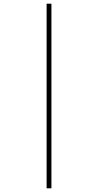

<svg xmlns="http://www.w3.org/2000/svg" viewBox="-20 -852 530 1038"><path d="M232 -832V166H258V-832Z"/></svg>

Font: Noto Sans Gurmukhi SemiCondensed Thin
Style: Regular
Weight: 100
Width: 4
Designer: Jelle Bosma - Monotype Design Team
Foundry: Monotype Imaging Inc.
Version: Version 2.004